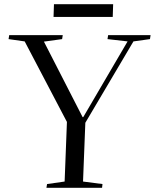

<svg xmlns="http://www.w3.org/2000/svg" viewBox="-20 -898 740 918"><path d="M375 -338H378L590 -700L494 -711L497 -730H700L697 -711L618 -700L388 -311L377 -30L470 -18L468 0H202L205 -18L289 -30L300 -315L98 -700L21 -711L24 -730H280L277 -711L190 -699ZM238 -878H521L519 -817H236Z"/></svg>

Font: Literata 72pt
Style: Italic
Weight: 400
Italic angle: -2°
Designer: Latin by Veronika Burian and Jose Scaglione. Greek by Irene Vlachou. Cyrillic by Vera Evstafieva
Foundry: TypeTogether
Version: Version 3.002